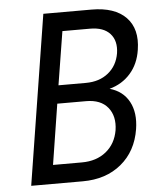

<svg xmlns="http://www.w3.org/2000/svg" viewBox="-52 -776 705 823"><g transform="rotate(-5 300.0 -365.0)"><path d="M49 0 165 -730H372Q472 -730 520.5 -680Q569 -630 555 -541Q546 -481 510.5 -440.5Q475 -400 420 -385Q477 -369 503 -321Q529 -273 518 -203Q503 -109 437 -54.5Q371 0 271 0ZM203 -419H321Q379 -419 417.5 -450Q456 -481 465 -534Q473 -587 445 -618Q417 -649 359 -649H240ZM150 -81H274Q337 -81 378.5 -114.5Q420 -148 430 -206Q439 -266 408.5 -303.5Q378 -341 315 -341H191Z"/></g></svg>

Font: NKDuy Mono
Style: Italic
Weight: 400
Italic angle: -9°
Monospace: yes
Designer: NKDuy
Foundry: NKDuy
Version: Version 2.251; ttfautohint (v1.8.4.7-5d5b)